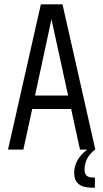

<svg xmlns="http://www.w3.org/2000/svg" viewBox="-20 -692 478 888"><path d="M371 93Q371 129 408 129H419V176H405Q323 176 323 108Q323 46 383 0H350L309 -188H129L88 0H17L169 -672H269L421 0H419Q371 38 371 93ZM142 -250H295L218 -603Z"/></svg>

Font: Khand
Style: Regular
Weight: 400
Designer: Devanagari: Sanchit Sawaria, Jyotish Sonowal; Latin: Satya Rajpurohit
Foundry: Indian Type Foundry
Version: Version 1.100;PS 1.0;hotconv 1.0.78;makeotf.lib2.5.61930; tt